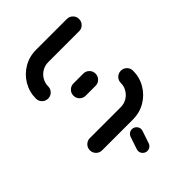

<svg xmlns="http://www.w3.org/2000/svg" viewBox="-195 -611 845 845"><g transform="rotate(-45 227.0 -188.5)"><path d="M383.3 -189.6Q399.3 -189.6 410.4 -178.5Q421.5 -167.4 421.5 -151.5Q421.5 -110.4 401.1 -75.6Q380.7 -40.7 345.9 -20.4Q311.1 0 269.6 0H77.4Q61.5 0 50.4 -11.1Q39.3 -22.2 39.3 -38.1Q39.3 -54.1 50.4 -65.2Q61.5 -76.3 77.4 -76.3H269.6Q290.4 -76.3 307.6 -86.5Q324.8 -96.7 335 -113.9Q345.2 -131.1 345.2 -151.5Q345.2 -167.4 356.3 -178.5Q367.4 -189.6 383.3 -189.6ZM295.6 -259.3Q295.6 -243.3 284.4 -232.2Q273.3 -221.1 257.4 -221.1H196.3Q180.4 -221.1 169.3 -232.2Q158.1 -243.3 158.1 -259.3Q158.1 -275.2 169.3 -286.3Q180.4 -297.4 196.3 -297.4H257.4Q273.3 -297.4 284.4 -286.3Q295.6 -275.2 295.6 -259.3ZM70.4 -328.9Q54.4 -328.9 43.3 -340Q32.2 -351.1 32.2 -367Q32.2 -408.1 52.6 -443Q73 -477.8 107.8 -498.1Q142.6 -518.5 184.1 -518.5H376.3Q392.2 -518.5 403.3 -507.4Q414.4 -496.3 414.4 -480.4Q414.4 -464.4 403.3 -453.3Q392.2 -442.2 376.3 -442.2H184.1Q163.3 -442.2 146.1 -432Q128.9 -421.9 118.7 -404.6Q108.5 -387.4 108.5 -367Q108.5 -351.1 97.4 -340Q86.3 -328.9 70.4 -328.9ZM187 113.3Q187 110.7 188.5 104.8L207.8 47.4Q210.7 38.5 218.3 32.6Q225.9 26.7 235.6 26.7Q247.8 26.7 256.5 35.4Q265.2 44.1 265.2 56.3Q265.2 58.9 263.7 64.8L244.4 122.2Q241.9 131.1 234.1 137Q226.3 143 216.7 143Q204.4 143 195.7 134.3Q187 125.6 187 113.3Z"/></g></svg>

Font: 26F Galaxy Sans
Style: Bold
Weight: 700
Designer: C₂₉H₂₅N₃O₅
Version: Version 1.100